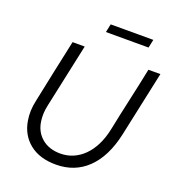

<svg xmlns="http://www.w3.org/2000/svg" viewBox="-155 -997 1030 1130"><g transform="rotate(20 359.5 -432.0)"><path d="M75 0ZM631 -289Q599 -143 519.5 -66Q440 11 322 11Q220 11 157 -39.5Q94 -90 80 -176Q75 -205 76 -236.5Q77 -268 85 -303Q106 -403 126.5 -501.5Q147 -600 169 -700H245Q223 -599 202 -499.5Q181 -400 159 -299Q153 -272 152 -248Q151 -224 154 -202Q162 -137 207.5 -98Q253 -59 325 -59Q366 -59 403 -74.5Q440 -90 470.5 -120Q501 -150 523 -193.5Q545 -237 557 -293Q578 -396 600.5 -496.5Q623 -597 644 -700H719Q697 -597 675 -494.5Q653 -392 631 -289ZM611 -875 600 -823H333L344 -875Z"/></g></svg>

Font: Rosa Sans Light
Style: Italic
Weight: 300
Italic angle: -12°
Designer: Pentagram / MCKL
Foundry: Pentagram / MCKL
Version: Version 1.005;September 16, 2019;FontCreator 11.5.0.2425 64-